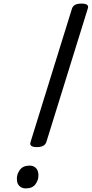

<svg xmlns="http://www.w3.org/2000/svg" viewBox="-20 -1035 511 1069"><path d="M185 -216Q141 -216 150 -244L381 -988Q386 -1002 399 -1008.5Q412 -1015 434 -1015Q478 -1015 469 -988L238 -244Q233 -230 220 -223Q207 -216 185 -216ZM123 14Q102 14 88 0.5Q74 -13 74 -38Q73 -65 90.5 -89Q108 -113 145 -113Q166 -113 179.5 -100Q193 -87 194 -61Q195 -34 178 -10Q161 14 123 14Z"/></svg>

Font: Playwrite US Trad
Style: Regular
Weight: 400
Designer: Veronika Burian, José Scaglione
Foundry: TypeTogether
Version: Version 1.002